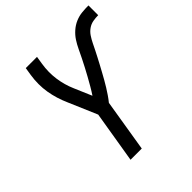

<svg xmlns="http://www.w3.org/2000/svg" viewBox="-197 -876 1016 1016"><g transform="rotate(-45 311.0 -367.5)"><path d="M202 0 250 -290 181 -451Q169 -478 160 -507Q151 -536 146 -566Q141 -596 141 -627.5Q141 -659 146 -691L153 -735H237L230 -691Q221 -635 228.5 -581.5Q236 -528 257 -480L299 -382Q313 -403 326 -425.5Q339 -448 351.5 -470.5Q364 -493 376 -516Q388 -539 399.5 -562Q411 -585 422 -608.5Q433 -632 447 -653.5Q461 -675 481 -692.5Q501 -710 524.5 -720Q548 -730 572.5 -732.5Q597 -735 622 -735V-662Q603 -662 583 -658.5Q563 -655 546 -643Q529 -631 517.5 -613.5Q506 -596 497 -577.5Q488 -559 479 -541Q470 -523 460.5 -505Q451 -487 441.5 -469Q432 -451 422 -433Q412 -415 402 -397Q392 -379 381 -361.5Q370 -344 358.5 -327Q347 -310 334 -294L286 0Z"/></g></svg>

Font: Zed Sans Extended
Style: Italic
Weight: 400
Width: 7
Italic angle: -9°
Designer: Belleve Invis
Foundry: Belleve Invis
Version: Version 1.0.0; ttfautohint (v1.8.4)